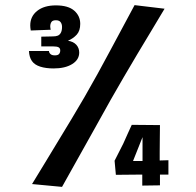

<svg xmlns="http://www.w3.org/2000/svg" viewBox="-20 -723 765 749"><path d="M105 -5Q131 -47 156.5 -89.5Q182 -132 208 -174.5Q234 -217 259.5 -259.5Q285 -302 310 -345Q336 -390 360.5 -434.5Q385 -479 409 -524Q433 -569 457 -613.5Q481 -658 505 -703L622 -689Q596 -645 569 -600.5Q542 -556 515.5 -511.5Q489 -467 463 -422.5Q437 -378 412 -334Q381 -278 349 -221Q317 -164 285.5 -107.5Q254 -51 222 6ZM189 -456Q159 -456 137 -463Q115 -470 104.5 -485Q94 -500 93 -524H171Q171 -518 176.5 -512.5Q182 -507 194 -507Q206 -507 210.5 -512.5Q215 -518 215 -526Q215 -535 208.5 -538.5Q202 -542 187 -542Q182 -542 174.5 -542Q167 -542 158.5 -542Q150 -542 141 -542V-580Q155 -580 166 -580.5Q177 -581 187 -581Q198 -581 205.5 -584Q213 -587 217.5 -595.5Q222 -604 222 -618Q222 -629 216.5 -636.5Q211 -644 198 -644Q185 -644 180.5 -637Q176 -630 176 -620Q176 -617 176.5 -613.5Q177 -610 178 -607L100 -604Q99 -609 98.5 -614.5Q98 -620 98 -624Q98 -659 125 -680.5Q152 -702 198 -702Q246 -702 269.5 -681.5Q293 -661 293 -630Q293 -603 279.5 -588Q266 -573 245 -564Q266 -561 277.5 -548.5Q289 -536 289 -518Q289 -490 261.5 -473Q234 -456 189 -456ZM535 1V-42L432 -41L427 -96L461 -163Q469 -182 478 -201Q487 -220 494 -236L604 -235Q604 -219 603.5 -189Q603 -159 603 -127V-97L637 -98V-42H604V0ZM499 -95H536V-188Z"/></svg>

Font: Truculenta ExtraBold
Style: Regular
Weight: 800
Version: Version 1.002